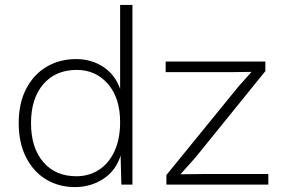

<svg xmlns="http://www.w3.org/2000/svg" viewBox="-20 -750 1152 780"><path d="M284 10Q219 10 167.5 -21Q116 -52 86 -110.5Q56 -169 56 -250Q56 -332 87 -390.5Q118 -449 170.5 -479.5Q223 -510 289 -510Q352 -510 400 -478Q448 -446 468 -389V-730H518V0H473L470 -118Q451 -57 400 -23.5Q349 10 284 10ZM290 -34Q342 -34 382.5 -60.5Q423 -87 445.5 -136.5Q468 -186 468 -254Q468 -352 418.5 -409Q369 -466 292 -466Q206 -466 156 -408Q106 -350 106 -250Q106 -150 155.5 -92Q205 -34 290 -34ZM656 0V-39L950 -400L1002 -458L923 -457H653V-500H1058V-461L773 -109L713 -42L803 -43H1070V0Z"/></svg>

Font: Work Sans Light
Style: Regular
Weight: 300
Designer: Wei Huang
Foundry: Wei Huang
Version: Version 2.012; ttfautohint (v1.8.3)